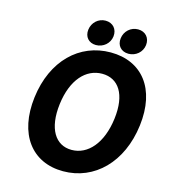

<svg xmlns="http://www.w3.org/2000/svg" viewBox="-125 -938 932 1060"><g transform="rotate(15 341.5 -408.0)"><path d="M334 24C513 24 652 -113 679 -330C706 -546 599 -678 420 -678C242 -678 104 -546 77 -330C50 -113 156 24 334 24ZM349 -102C256 -102 203 -186 221 -330C239 -473 312 -552 405 -552C498 -552 552 -473 534 -330C516 -186 442 -102 349 -102ZM329 -696C371 -696 406 -726 411 -767C416 -809 389 -840 347 -840C306 -840 272 -809 267 -767C262 -726 288 -696 329 -696ZM515 -696C557 -696 592 -726 597 -767C602 -809 575 -840 533 -840C491 -840 457 -809 452 -767C447 -726 473 -696 515 -696Z"/></g></svg>

Font: Falling Sky
Style: BdObl
Weight: 700
Designer: Paul D. Hunt
Foundry: Adobe Systems Incorporated
Version: Version 1.02